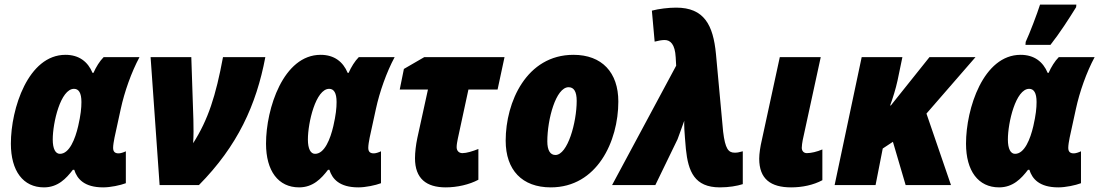

<svg xmlns="http://www.w3.org/2000/svg" viewBox="-20 -800 4752 830"><path d="M170 10C230 10 266 -28 295 -66H301C313 -27 344 10 426 10C458 10 500 1 524 -8V-146C514 -141 501 -137 493 -137C478 -137 469 -143 469 -161C469 -172 472 -190 475 -205L502 -329C518 -403 548 -488 583 -553H428C411 -536 395 -510 384 -485H380C360 -533 322 -563 263 -563C102 -563 27 -331 27 -179C27 -61 80 10 170 10ZM239 -135C220 -135 208 -156 208 -197C208 -270 242 -416 300 -416C320 -416 332 -399 332 -359C332 -333 329 -303 318 -255C305 -199 280 -135 239 -135Z M670 0H840C1007 -169 1088 -346 1127 -553H944C913 -386 880 -283 815 -181C817 -215 817 -248 816 -283L807 -553H631Z M1273 10C1333 10 1369 -28 1398 -66H1404C1416 -27 1447 10 1529 10C1561 10 1603 1 1627 -8V-146C1617 -141 1604 -137 1596 -137C1581 -137 1572 -143 1572 -161C1572 -172 1575 -190 1578 -205L1605 -329C1621 -403 1651 -488 1686 -553H1531C1514 -536 1498 -510 1487 -485H1483C1463 -533 1425 -563 1366 -563C1205 -563 1130 -331 1130 -179C1130 -61 1183 10 1273 10ZM1342 -135C1323 -135 1311 -156 1311 -197C1311 -270 1345 -416 1403 -416C1423 -416 1435 -399 1435 -359C1435 -333 1432 -303 1421 -255C1408 -199 1383 -135 1342 -135Z M1907 10C1956 10 2009 -2 2048 -23V-156C2023 -146 1997 -138 1979 -138C1965 -138 1954 -147 1954 -164C1954 -176 1957 -189 1959 -200L2005 -413H2131L2161 -553H1814L1726 -502L1708 -413H1830L1784 -203C1778 -175 1774 -141 1774 -116C1774 -28 1823 10 1907 10Z M2361 10C2561 10 2653 -189 2653 -361C2653 -487 2582 -563 2459 -563C2256 -563 2166 -359 2166 -192C2166 -65 2237 10 2361 10ZM2381 -130C2358 -130 2346 -151 2346 -189C2346 -284 2383 -423 2438 -423C2461 -423 2473 -404 2473 -364C2473 -271 2434 -130 2381 -130Z M3092 10C3131 10 3166 4 3191 -4V-146C3174 -141 3166 -140 3156 -140C3129 -140 3115 -156 3106 -231L3075 -567C3063 -692 3024 -767 2903 -767C2870 -767 2828 -762 2798 -754L2810 -620C2826 -624 2840 -627 2853 -627C2878 -627 2898 -609 2901 -552L2903 -516L2626 0H2813L2909 -198C2910 -202 2934 -265 2938 -278C2937 -258 2939 -226 2941 -204L2945 -156C2955 -59 2982 10 3092 10Z M3400 10C3448 10 3496 0 3535 -21V-154C3512 -144 3486 -138 3468 -138C3454 -138 3446 -148 3446 -161C3446 -172 3448 -181 3450 -194L3528 -553H3351L3273 -193C3267 -168 3262 -136 3262 -114C3262 -26 3312 10 3400 10Z M3588 0H3765L3796 -158L3840 -187L3895 0H4091L3985 -309L4197 -553H3998L3831 -344H3828C3840 -377 3852 -415 3860 -452L3881 -553H3705Z M4413 -606H4521C4562 -658 4601 -719 4632 -769L4633 -780H4476C4464 -742 4431 -655 4414 -619ZM4299 10C4359 10 4395 -28 4424 -66H4430C4442 -27 4473 10 4555 10C4587 10 4629 1 4653 -8V-146C4643 -141 4630 -137 4622 -137C4607 -137 4598 -143 4598 -161C4598 -172 4601 -190 4604 -205L4631 -329C4647 -403 4677 -488 4712 -553H4557C4540 -536 4524 -510 4513 -485H4509C4489 -533 4451 -563 4392 -563C4231 -563 4156 -331 4156 -179C4156 -61 4209 10 4299 10ZM4368 -135C4349 -135 4337 -156 4337 -197C4337 -270 4371 -416 4429 -416C4449 -416 4461 -399 4461 -359C4461 -333 4458 -303 4447 -255C4434 -199 4409 -135 4368 -135Z"/></svg>

Font: Noto Sans UI SemiCondensed Black
Style: Italic
Weight: 900
Width: 4
Italic angle: -372°
Designer: Monotype Design Team
Foundry: Monotype Imaging Inc.
Version: Version 1.901